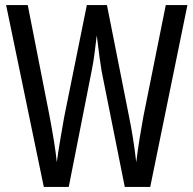

<svg xmlns="http://www.w3.org/2000/svg" viewBox="-20 -734 759 754"><path d="M716 -714 570 0H470L379 -455Q376 -473 371 -508.5Q366 -544 360 -595Q356 -563 351.5 -526.5Q347 -490 340 -456L250 0H152L4 -714H89L175 -276Q185 -223 192.5 -176Q200 -129 203 -97Q209 -141 217 -187.5Q225 -234 232 -274L321 -714H400L487 -275Q495 -236 502 -192.5Q509 -149 515 -97Q521 -146 528.5 -192Q536 -238 543 -276L631 -714Z"/></svg>

Font: Noto Sans Hebrew ExtraCondensed
Style: Regular
Weight: 400
Width: 2
Designer: Monotype Design Team
Foundry: Monotype Imaging Inc.
Version: Version 2.004; ttfautohint (v1.8.4.7-5d5b)